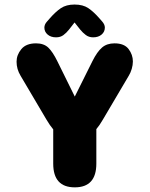

<svg xmlns="http://www.w3.org/2000/svg" viewBox="-20 -816 659 846"><path d="M309.5 9.5Q214.5 9.5 214.5 -95V-246Q200 -263 185 -288.5L70.5 -482.5Q53 -511.5 53 -544Q53 -574 74 -599.5Q95 -625 139 -625Q173 -625 192.8 -606.2Q212.5 -587.5 233 -545.5L309.5 -390.5L387.5 -547Q408 -588 429.5 -606.5Q451 -625 484.5 -625Q527.5 -625 546.5 -600Q565.5 -575 565.5 -545Q565.5 -529.5 560.5 -512.5Q555.5 -495.5 547.5 -482.5L433 -288.5Q426 -276.5 419 -266.2Q412 -256 404.5 -247V-95Q404.5 9.5 309.5 9.5ZM430 -721.5Q442 -708 442 -694.5Q442 -676 427.8 -663.8Q413.5 -651.5 390.5 -651.5Q371.5 -651.5 358 -661.8Q344.5 -672 333.5 -685.5L308.5 -717L284 -685.5Q272.5 -671 259.2 -661.2Q246 -651.5 227 -651.5Q204 -651.5 189.8 -663.8Q175.5 -676 175.5 -694.5Q175.5 -700.5 178.2 -707.5Q181 -714.5 187.5 -721.5L198 -733.5Q224.5 -764 248.2 -780Q272 -796 308.5 -796Q345.5 -796 369 -780.2Q392.5 -764.5 419.5 -733.5Z"/></svg>

Font: Sono Monospace ExtraBold
Style: Regular
Weight: 800
Version: Version 2.112